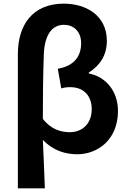

<svg xmlns="http://www.w3.org/2000/svg" viewBox="-20 -832 710 1053"><path d="M78 201H226C222 113 220 26 215 -65C273 -4 341 14 404 14C514 14 627 -64 627 -224C627 -333 559 -412 467 -429V-434C530 -474 566 -531 566 -608C566 -748 451 -812 330 -812C157 -812 78 -693 78 -536ZM363 -107C316 -107 261 -121 215 -180C215 -297 216 -410 220 -525C222 -632 260 -696 331 -696C380 -696 425 -663 425 -595C425 -529 392 -471 297 -455L316 -347C331 -352 347 -354 365 -354C444 -354 483 -301 483 -234C483 -150 428 -107 363 -107Z"/></svg>

Font: Source Han Sans JP
Style: Bold
Weight: 700
Designer: Ryoko NISHIZUKA 西塚涼子 (kana, bopomofo & ideographs); Paul D. Hunt (Latin, Greek & Cyrillic); Sandoll Communications 산돌커뮤니
Foundry: Adobe
Version: Version 2.002;hotconv 1.0.116;makeotfexe 2.5.65601